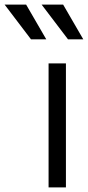

<svg xmlns="http://www.w3.org/2000/svg" viewBox="-148 -810 380 830"><path d="M52 -640 -35 -790H-128L-14 -640ZM212 -640 125 -790H32L146 -640ZM137 0V-536H62V0Z"/></svg>

Font: Plus Jakarta Sans
Style: Regular
Weight: 400
Designer: Gumpita Rahayu
Foundry: Tokotype
Version: Version 2.071;gftools[0.9.30]